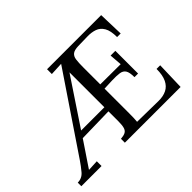

<svg xmlns="http://www.w3.org/2000/svg" viewBox="-123 -735 944 944"><g transform="rotate(-45 348.5 -263.0)"><path d="M-15.8 0V-24.9Q14.3 -24.9 33.7 -48.2Q53.2 -71.5 68.2 -93.9L339.6 -495.8L271.7 -492.5V-525.9H648L652 -394.2H627.1Q627.1 -438.6 613.5 -461.5Q599.9 -484.4 577 -492.3Q554.1 -500.2 525.9 -499.4L460.9 -498Q433.1 -497.2 421.2 -487.5Q409.2 -477.8 406.7 -458.4Q404.1 -438.9 404.1 -408.5V-288.2L545.3 -287.5L540.2 -352.4H573.2V-194.4H548.2Q548.2 -227.7 539.2 -241.8Q530.3 -256 510.5 -258.9Q490.6 -261.8 458.7 -260.7L404.1 -258.5V-88.7Q404.1 -68.6 403.6 -54.1Q403 -39.6 401.9 -30.1L549.7 -27.9Q581.6 -27.5 604.9 -39.1Q628.2 -50.6 640.8 -76.8Q653.5 -103 653.5 -146.3H678.8L674.4 0H286.8V-27.1Q307.7 -28.6 318.8 -34.5Q330 -40.3 334.4 -55.2Q338.8 -70 338.8 -97.5V-166.1L156.2 -162.1L119.5 -107.4Q106.7 -88.4 93.5 -68.9Q80.3 -49.5 67.5 -30.1L124.7 -33V0ZM177.1 -194.4H338.8V-437.1Z"/></g></svg>

Font: Parastoo
Style: Regular
Weight: 400
Foundry: Saber Rastikerdar (saber.rastikerdar@gmail.com)
Version: Version 3.000